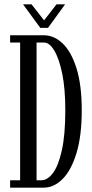

<svg xmlns="http://www.w3.org/2000/svg" viewBox="-20 -862 424 882"><path d="M26.5 0V-34H72.5V-666.5H26.5V-700H181Q228.5 -700 268 -662.2Q307.5 -624.5 331.5 -548Q355.5 -471.5 355.5 -355.5Q355.5 -238.5 331.5 -159.2Q307.5 -80 267.8 -40Q228 0 181 0ZM148 -34H170.5Q198.5 -34 223.5 -67.5Q248.5 -101 264.2 -172Q280 -243 280 -355.5Q280 -454.5 265.8 -524Q251.5 -593.5 229.2 -630Q207 -666.5 183 -666.5H148ZM165 -734 86 -842H125L182.5 -768.5L239.5 -842H279L200.5 -734Z"/></svg>

Font: Imbue 10pt
Style: Regular
Weight: 400
Designer: Tyler Finck
Foundry: Etcetera Type Company
Version: Version 1.102; ttfautohint (v1.8.3)